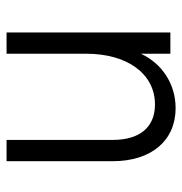

<svg xmlns="http://www.w3.org/2000/svg" viewBox="-5 -551 556 586"><g transform="rotate(90 273.0 -258.0)"><path d="M407 -324V0H472V-324C472 -442 409 -516 310 -516C235 -516 173 -473 144 -410V-500H79V0H144V-243C144 -370 206 -453 299 -453C368 -453 407 -407 407 -324Z"/></g></svg>

Font: Uncut Sans Book
Style: Regular
Weight: 350
Designer: Kasper Nordkvist
Foundry: UNCUT.wtf
Version: Version 1.304;Glyphs 3.2 (3246)